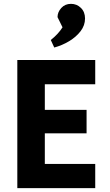

<svg xmlns="http://www.w3.org/2000/svg" viewBox="-20 -978 570 998"><path d="M70 0V-666H475V-540H213V-407H430V-285H213V-126H475V0ZM262 -731 244 -770Q283 -801 305 -836L279 -889Q279 -915 298.5 -936.5Q318 -958 349 -958Q379 -958 400.5 -937Q422 -916 422 -882Q422 -846 399 -816Q376 -786 339.5 -764Q303 -742 262 -731Z"/></svg>

Font: Secular One
Style: Regular
Weight: 400
Designer: Michal Sahar
Foundry: Hagilda
Version: Version 1.002; ttfautohint (v1.8.4.7-5d5b);gftools[0.9.29]